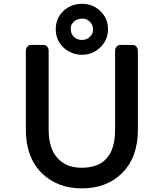

<svg xmlns="http://www.w3.org/2000/svg" viewBox="-20 -987 869 1019"><path d="M413.6 -96.7Q590.8 -96.7 590.8 -298.3V-717.3Q590.8 -730 598.9 -739.3Q606.9 -748.5 618.2 -748.5H685.1Q696.3 -748.5 704.1 -739.3Q711.9 -730 711.9 -717.3V-299.3Q711.9 -148.9 624 -64.5Q543.5 12.7 414.1 12.7Q284.2 12.7 202.6 -67.4Q117.2 -150.9 117.2 -299.3V-717.3Q117.2 -730 125.2 -739.3Q133.3 -748.5 144.5 -748.5H211.4Q222.7 -748.5 230.5 -739.3Q238.3 -730 238.3 -717.3V-298.3Q238.3 -197.3 287.6 -145.5Q333 -96.7 413.6 -96.7ZM414.6 -696.3Q387.2 -696.3 362.1 -706.3Q336.9 -716.3 317.4 -734.4Q275.9 -773.4 275.9 -832Q275.9 -890.6 317.4 -929.7Q357.9 -966.8 415 -966.8Q471.2 -966.8 511.2 -929.7Q553.2 -890.1 553.2 -832Q553.2 -774.4 511.2 -734.4Q471.2 -696.3 414.6 -696.3ZM455.1 -789.6Q473.6 -806.2 473.6 -825.7Q473.6 -845.2 468.5 -855.7Q463.4 -866.2 455.1 -873.5Q438.5 -888.2 421.1 -888.2Q403.8 -888.2 393.3 -884.5Q382.8 -880.9 374 -873.5Q355.5 -857.4 355.5 -837.9Q355.5 -818.4 360.6 -807.6Q365.7 -796.9 374.3 -789.6Q382.8 -782.2 393.3 -778.6Q403.8 -774.9 414.8 -774.9Q425.8 -774.9 436.3 -778.6Q446.8 -782.2 455.1 -789.6Z"/></svg>

Font: Capriola
Style: Regular
Weight: 400
Designer: Viktoriya Grabowska
Foundry: Viktoriya Grabowska
Version: Version 1.007